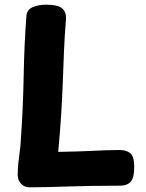

<svg xmlns="http://www.w3.org/2000/svg" viewBox="-20 -795 625 820"><path d="M92.8 -727Q94.8 -753.4 119.3 -764.2Q143.8 -775 177.1 -775Q227.4 -775 245.6 -759.1Q263.8 -743.1 261.8 -712.6Q255.8 -640.4 253.2 -574.6Q250.6 -508.7 248.1 -442.2Q245.6 -375.8 241.1 -303.6Q236.6 -231.3 228.6 -146.3Q276.6 -147.3 311.8 -148.3Q347 -149.3 375.6 -150.8Q404.2 -152.3 431.6 -153.3Q459 -154.3 491.6 -154.3Q520.4 -154.3 536.8 -140.3Q553.2 -126.3 553.2 -83.6Q553.2 -34.3 537.6 -18.2Q522 -2 493.1 -2Q423.7 -2 369 -1Q314.3 0 268.8 1.5Q223.3 3 184.1 4Q144.9 5 105.9 5Q83.9 5 69.7 -10.5Q55.6 -26 55.6 -48Q55.6 -71 58.1 -96.5Q60.6 -122 64.1 -146.5Q67.6 -171 68.6 -192Q78.6 -333 81.1 -470.3Q83.6 -607.7 92.8 -727Z"/></svg>

Font: Playpen Sans
Style: Regular
Weight: 400
Designer: Laura Meseguer, Veronika Burian, José Scaglione, Kostas Bartsokas, Vera Evstafieva, Tom Grace, Yorlmar Campos
Foundry: TypeTogether
Version: Version 2.000